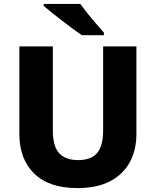

<svg xmlns="http://www.w3.org/2000/svg" viewBox="-20 -951 796 981"><path d="M677 -267Q677 -185 643.5 -123Q610 -61 543.5 -25.5Q477 10 375 10Q231 10 155 -64Q79 -138 79 -266V-714H250V-285Q250 -203 282.5 -168Q315 -133 379 -133Q446 -133 476.5 -169.5Q507 -206 507 -286V-714H677ZM390 -931Q406 -909 428 -881.5Q450 -854 472.5 -828.5Q495 -803 511 -784V-771H399Q379 -784 352.5 -803.5Q326 -823 297.5 -845Q269 -867 244 -887Q219 -907 203 -921V-931Z"/></svg>

Font: Noto Sans Tamil ExtraBold
Style: Regular
Weight: 800
Designer: Jelle Bosma - Monotype Design Team
Foundry: Monotype Imaging Inc.
Version: Version 2.004; ttfautohint (v1.8.4.7-5d5b)